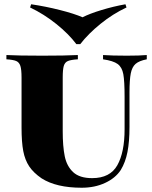

<svg xmlns="http://www.w3.org/2000/svg" viewBox="-20 -866 711 900"><path d="M668 -588Q632 -581 615.5 -566.5Q599 -552 593 -522Q587 -492 587 -432V-271Q587 -202 577.5 -153.5Q568 -105 546 -69Q521 -31 472.5 -8.5Q424 14 363 14Q244 14 175 -30Q137 -56 117 -86Q97 -116 89 -158Q81 -200 81 -268V-502Q81 -540 75.5 -557Q70 -574 56 -580Q42 -586 10 -588V-608Q64 -605 178 -605Q287 -605 345 -608V-588Q313 -586 298.5 -580Q284 -574 279 -557Q274 -540 274 -502V-251Q274 -180 283.5 -133.5Q293 -87 323 -59Q353 -31 412 -31Q496 -31 530 -91.5Q564 -152 564 -260V-412Q564 -486 558 -518.5Q552 -551 531.5 -566Q511 -581 463 -588V-608Q504 -605 575 -605Q635 -605 668 -608ZM573 -831Q509 -801 451.5 -754.5Q394 -708 356 -659H338Q302 -707 244 -753.5Q186 -800 121 -831L126 -846Q194 -836 261 -819Q328 -802 367 -785Q400 -802 456 -819Q512 -836 568 -846Z"/></svg>

Font: Playfair Display SC Black
Style: Regular
Weight: 900
Designer: Claus Eggers Sørensen
Foundry: Claus Eggers Sørensen
Version: Version 1.200; ttfautohint (v1.6)